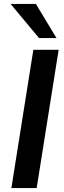

<svg xmlns="http://www.w3.org/2000/svg" viewBox="-20 -959 324 979"><path d="M38 0 150 -705H279L167 0ZM179 -765 34 -939H163L268 -765Z"/></svg>

Font: Mulish
Style: Bold Italic
Weight: 700
Italic angle: -9°
Designer: Vernon Adams
Foundry: Vernon Adams
Version: Version 3.603; ttfautohint (v1.8.3)